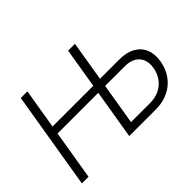

<svg xmlns="http://www.w3.org/2000/svg" viewBox="-125 -1038 1348 1348"><g transform="rotate(-45 549.0 -364.0)"><path d="M44.9 0 165.5 -727.5H231.4L181.6 -428.2H617.7L607.9 -368.7H171.9L110.8 0ZM634.8 -429.7H845.7Q917 -429.7 964.4 -403.1Q1011.7 -376.5 1031.7 -328.6Q1051.8 -280.8 1041.5 -217.8Q1030.8 -151.9 995.6 -102.8Q960.4 -53.7 905 -26.9Q849.6 0 778.3 0H515.1L635.7 -727.5H703.6L593.3 -60.5H783.7Q834 -60.5 874 -80.1Q914.1 -99.6 939.9 -135Q965.8 -170.4 973.6 -217.3Q981.4 -262.2 968 -296.4Q954.6 -330.6 922.1 -349.6Q889.6 -368.7 838.9 -368.7H625Z"/></g></svg>

Font: Inter 20pt Light
Style: Italic
Weight: 300
Italic angle: -9.3988°
Version: Version 4.001;git-66647c0bb